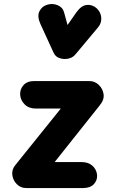

<svg xmlns="http://www.w3.org/2000/svg" viewBox="-20 -951 594 971"><path d="M113 0Q84 0 64.8 -19.8Q45.5 -39.5 42.2 -66.5Q39 -93.5 57 -115.5L287.5 -402H161Q126 -402 105 -422.8Q84 -443.5 82 -471Q80 -499 98.5 -520Q117 -541 152 -541H433Q459 -541 479.2 -522Q499.5 -503 503.8 -475Q508 -447 485 -419L256.5 -131.5H391.5Q426.5 -131.5 447.2 -113Q468 -94.5 471 -66.5Q473 -39 454.5 -19.5Q436 0 400.5 0ZM309.5 -652.5Q292.5 -652.5 276.2 -659Q260 -665.5 250.5 -685.5L184.5 -829.5Q167 -868 179.2 -893.5Q191.5 -919 218.5 -927Q245.5 -935.5 271.8 -924.5Q298 -913.5 304.5 -887L321.5 -824.5L367 -889.5Q391.5 -923.5 419.2 -926Q447 -928.5 468.5 -909.5Q489.5 -890 492 -862.8Q494.5 -835.5 477 -814L362 -676.5Q351 -663.5 337.2 -658Q323.5 -652.5 309.5 -652.5Z"/></svg>

Font: Edu NSW ACT Hand
Style: Regular
Weight: 400
Designer: Tina and Corey Anderson, Eben Sorkin, Mirko Velimirovic
Foundry: Sorkin Type Co.
Version: Version 2.000